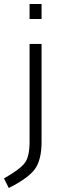

<svg xmlns="http://www.w3.org/2000/svg" viewBox="-73 -720 302 961"><path d="M75 -10V-500H135V-9Q135 79 102.5 125Q70 171 -29 221L-53 173Q28 127 51.5 95Q75 63 75 -10ZM75 -625V-700H135V-625Z"/></svg>

Font: Titillium Web[RUS by Daymarius]
Style: Regular
Weight: 300
Designer: Cyrillization by Daymarius
Foundry: Cyrillization by Daymarius
Version: Version 1.002 September 12, 2018